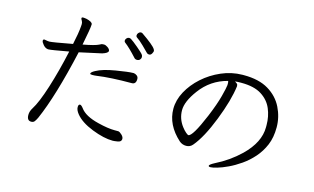

<svg xmlns="http://www.w3.org/2000/svg" viewBox="-94 -1047 2188 1338"><g transform="rotate(15 1000.0 -377.5)"><path d="M506 -114Q486 -139 486 -160Q486 -181 498 -181Q507 -181 521 -163Q556 -113 656 -89Q728 -71 776 -71H803Q813 -70 828.5 -55.5Q844 -41 844 -27V-25Q843 -12 832.5 -6Q822 0 796 2L782 3Q718 3 631.5 -31Q545 -65 506 -114ZM803 -490Q814 -489 825.5 -480.5Q837 -472 837 -456Q837 -419 807 -419Q653 -419 557 -405Q543 -403 526.5 -403Q510 -403 510 -408Q510 -419 538 -434Q585 -460 675.5 -475Q766 -490 797 -490ZM780 -593Q724 -654 692 -678Q683 -684 683 -693.5Q683 -703 691 -711Q699 -719 707 -719Q715 -719 722 -715Q729 -711 744.5 -699Q760 -687 777 -672.5Q794 -658 807.5 -645.5Q821 -633 824.5 -626.5Q828 -620 828 -611Q828 -602 820.5 -593.5Q813 -585 800 -585Q787 -585 780 -593ZM363 -710 364 -726Q364 -740 357.5 -750Q351 -760 351 -765Q351 -773 361.5 -773Q372 -773 388 -770Q428 -760 431 -744V-740Q431 -715 406 -590Q492 -606 519 -620L533 -627Q539 -629 551 -629Q563 -629 578 -618.5Q593 -608 595 -597V-594Q595 -579 554 -566L394 -531Q318 -195 240 -18Q230 3 222 12.5Q214 22 199 22Q168 22 168 -19Q168 -45 184 -70Q218 -123 257.5 -247.5Q297 -372 329 -519Q204 -496 186 -496H181Q162 -498 146.5 -516Q131 -534 131 -544.5Q131 -555 141 -555Q144 -555 164 -551L177 -550Q197 -550 341 -577Q359 -658 363 -710ZM761 -735Q753 -740 753 -750Q753 -760 761 -768.5Q769 -777 777 -777Q785 -777 789 -774Q879 -712 893 -688Q898 -680 898 -674.5Q898 -669 891 -656Q884 -643 872 -643Q860 -643 852.5 -651.5Q845 -660 812 -692Q779 -724 761 -735Z M1452 -608Q1331 -577 1257 -476Q1194 -391 1194 -328.5Q1194 -266 1233 -215Q1249 -194 1263 -182.5Q1277 -171 1281 -171Q1311 -171 1381 -338Q1420 -432 1436.5 -495.5Q1453 -559 1454.5 -578Q1456 -597 1452 -608ZM1474 -2Q1474 -11 1510 -30Q1607 -78 1684 -152Q1790 -255 1790 -364Q1790 -372 1790 -380Q1790 -442 1767 -496.5Q1744 -551 1690.5 -585Q1637 -619 1545 -619H1541Q1519 -619 1499 -617Q1509 -611 1515 -605.5Q1521 -600 1521 -588Q1508 -484 1450 -336Q1392 -188 1332 -117Q1314 -95 1285.5 -95Q1257 -95 1236 -113Q1133 -206 1133 -322Q1133 -385 1166.5 -447Q1200 -509 1257 -560Q1314 -611 1386.5 -642.5Q1459 -674 1537 -675H1548Q1657 -675 1726 -633.5Q1795 -592 1828.5 -524Q1862 -456 1862 -382.5Q1862 -309 1839 -254.5Q1816 -200 1778.5 -157.5Q1741 -115 1697 -84.5Q1653 -54 1610.5 -34Q1568 -14 1535 -4.5Q1502 5 1488 5Q1474 5 1474 -2Z"/></g></svg>

Font: LXGW Bright GB
Style: Regular
Weight: 400
Designer: Christian Thalmann (Catharsis Fonts)
Foundry: LXGW / Christian Thalmann (Catharsis Fonts) / Fontworks Inc.
Version: Version 5.510